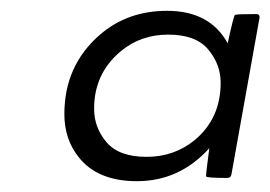

<svg xmlns="http://www.w3.org/2000/svg" viewBox="-20 -801 500 355"><path d="M233 -466Q160 -466 125 -511Q99 -544 99 -590Q99 -680 165 -737Q216 -781 289 -781Q368 -781 401 -721Q412 -772 414.5 -773.5Q417 -775 454 -775Q460 -775 460 -769L408 -479Q407 -472 400 -472Q361 -472 361 -475Q361 -482 367 -527Q312 -466 233 -466ZM251 -511Q302 -511 340 -542Q388 -582 388 -648Q388 -682 365 -709.5Q342 -737 291 -737Q240 -737 203 -706Q154 -665 154 -600Q154 -565 177 -538Q200 -511 251 -511Z"/></svg>

Font: YamahaIndonesia935. App
Style: Italic
Weight: 400
Italic angle: -10°
Designer: Dalton Maag Ltd
Foundry: Dalton Maag Ltd
Version: Version 1.002; January 01, 2024; Regular/Italic